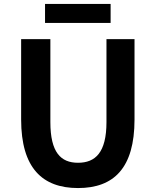

<svg xmlns="http://www.w3.org/2000/svg" viewBox="-20 -938 788 972"><path d="M375 14C556 14 661 -87 661 -333V-740H519V-320C519 -166 463 -114 375 -114C288 -114 235 -166 235 -320V-740H87V-333C87 -87 195 14 375 14ZM208 -822H540V-918H208Z"/></svg>

Font: Source Han Sans SC Bold
Style: Regular
Weight: 700
Designer: Ryoko NISHIZUKA (kana & ideographs); Paul D. Hunt (Latin, Greek & Cyrillic); Wenlong ZHANG (bopomofo); Sandoll Communica
Foundry: Adobe Systems Incorporated
Version: Version 1.001;PS 1.001;hotconv 1.0.78;makeotf.lib2.5.61930